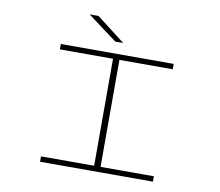

<svg xmlns="http://www.w3.org/2000/svg" viewBox="-93 -1012 1286 1124"><g transform="rotate(10 550.0 -450.0)"><path d="M214.5 0V-32H530.5V-668H214.5V-700H885.5V-668H568.5V-32H885.5V0ZM526.5 -769 350.5 -900H403.5L573.5 -769Z"/></g></svg>

Font: Trispace Expanded Thin
Style: Regular
Weight: 100
Width: 7
Designer: Tyler Finck
Foundry: Etcetera Type Company
Version: Version 1.210; ttfautohint (v1.8.3)